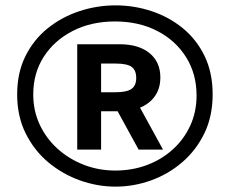

<svg xmlns="http://www.w3.org/2000/svg" viewBox="-20 -708 857 716"><path d="M44 -356Q44 -437 75 -499Q106 -561 158.5 -603Q211 -645 276.5 -666.5Q342 -688 411 -688Q480 -688 545 -666.5Q610 -645 661.5 -603Q713 -561 743 -499Q773 -437 773 -356Q773 -274 742 -210.5Q711 -147 659 -102.5Q607 -58 542.5 -35Q478 -12 411 -12Q344 -12 279 -35Q214 -58 161 -102Q108 -146 76 -210Q44 -274 44 -356ZM104 -356Q104 -295 128 -243.5Q152 -192 194.5 -153.5Q237 -115 292.5 -93.5Q348 -72 410 -72Q472 -72 526.5 -92Q581 -112 623 -149.5Q665 -187 689 -238.5Q713 -290 713 -352Q713 -433 673.5 -495.5Q634 -558 565.5 -593Q497 -628 409 -628Q320 -628 251 -592.5Q182 -557 143 -496Q104 -435 104 -356ZM268 -543H426Q497 -543 537.5 -510Q578 -477 578 -419Q578 -361 537 -327Q496 -293 426 -293H283V-364H410Q453 -364 470.5 -376.5Q488 -389 488 -417Q488 -446 471 -458.5Q454 -471 411 -471H357V-150H268ZM411 -307 486 -336 588 -150H497Z"/></svg>

Font: Moderustic SemiBold
Style: Regular
Weight: 600
Designer: Tural Alisoy
Foundry: TAFT Foundry
Version: Version 2.120